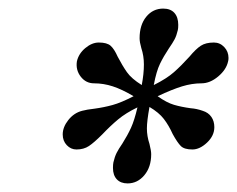

<svg xmlns="http://www.w3.org/2000/svg" viewBox="-20 -730 552 447"><path d="M243 -339Q243 -347 244 -352Q247 -365 251.5 -374Q256 -383 265 -396Q277 -415 285 -432.5Q293 -450 300 -480Q273 -467 255 -452Q237 -437 218 -417Q199 -398 187 -390Q175 -382 158 -382Q145 -382 135.5 -392Q126 -402 126 -417Q126 -434 139 -450.5Q152 -467 171 -472Q182 -475 200 -477Q222 -480 242 -485.5Q262 -491 291 -506Q264 -522 242.5 -529Q221 -536 199 -536Q180 -536 168 -551.5Q156 -567 159 -587Q163 -605 178.5 -618Q194 -631 210 -631Q229 -631 237.5 -623.5Q246 -616 254 -598Q265 -577 275.5 -562Q286 -547 310 -532Q315 -558 315 -580Q315 -600 309 -618Q305 -632 305 -641Q305 -672 320.5 -691Q336 -710 360 -710Q377 -710 386 -700Q395 -690 395 -672Q395 -664 394 -660Q391 -647 386.5 -638.5Q382 -630 373 -617Q361 -599 352.5 -581.5Q344 -564 338 -532Q368 -547 385 -562Q402 -577 421 -598Q436 -616 447.5 -623.5Q459 -631 478 -631Q492 -631 502 -620.5Q512 -610 512 -595Q512 -590 511 -587Q507 -568 488 -552Q469 -536 449 -536Q427 -536 404 -529Q381 -522 347 -506Q368 -491 385 -486Q402 -481 424 -478Q438 -477 452 -472Q465 -468 472 -458Q479 -448 479 -434Q479 -414 462 -398Q445 -382 428 -382Q409 -382 401 -390Q393 -398 382 -418Q373 -438 361.5 -453Q350 -468 328 -481Q322 -448 322 -431Q322 -413 328 -395Q332 -379 332 -371Q332 -341 316 -322Q300 -303 277 -303Q261 -303 252 -312.5Q243 -322 243 -339Z"/></svg>

Font: Taviraj Medium
Style: Italic
Weight: 500
Italic angle: -12°
Designer: Katatrad Team
Foundry: CadsonDemak
Version: Version 1.001